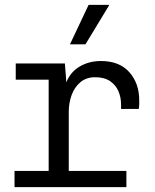

<svg xmlns="http://www.w3.org/2000/svg" viewBox="-20 -773 640 793"><path d="M181 0V-444H45V-511H248L254 -433Q271 -476 309.5 -498.5Q348 -521 397 -521Q473 -521 514 -475Q555 -429 555 -359Q555 -350 555 -342Q555 -334 553 -323H480V-342Q480 -371 469 -396.5Q458 -422 434.5 -438Q411 -454 373 -454Q336 -454 311.5 -433Q287 -412 275.5 -379.5Q264 -347 264 -311V0ZM40 0V-67H502V0ZM269 -590 346 -753H430V-750L333 -590Z"/></svg>

Font: Chivo Mono Medium Light
Style: Regular
Weight: 300
Monospace: yes
Version: Version 1.008